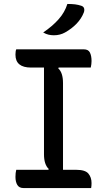

<svg xmlns="http://www.w3.org/2000/svg" viewBox="-20 -949 540 969"><path d="M440 0H98Q77 0 67.5 -15.5Q58 -31 58 -56Q58 -66 59 -75.5Q60 -85 62 -92H224L226 -96Q202 -119 202 -170V-608H137Q58 -608 58 -673Q58 -681 59 -688.5Q60 -696 62 -700H403Q426 -700 434 -683.5Q442 -667 442 -641Q442 -634 441 -625Q440 -616 438 -608H276L274 -604Q298 -582 298 -530V-92H365Q410 -92 426 -73Q442 -54 442 -25Q442 -18 441.5 -12Q441 -6 440 0ZM320 -929Q343 -929 359 -927Q375 -925 390 -920Q402 -916 404.5 -906.5Q407 -897 403 -886Q391 -855 366.5 -829.5Q342 -804 308 -785Q283 -771 252 -771Q238 -771 225 -774Q212 -777 198 -785Q245 -817 276 -852Q307 -887 320 -929Z"/></svg>

Font: Recursive Sn Csl St
Style: Regular
Weight: 400
Version: Version 1.079;hotconv 1.0.112;makeotfexe 2.5.65598; ttfautoh